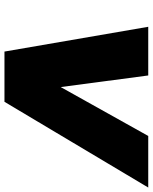

<svg xmlns="http://www.w3.org/2000/svg" viewBox="68 -752 684 860"><g transform="rotate(90 410.0 -322.0)"><path d="M211 0 100 -644H318L370 -252L589 -644H820L436 0Z"/></g></svg>

Font: Kanit ExtraBold
Style: Italic
Weight: 800
Italic angle: -12°
Designer: Katatrad Team
Foundry: CadsonDemak
Version: Version 2.000; ttfautohint (v1.8.3)